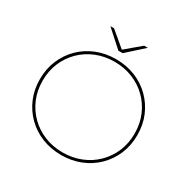

<svg xmlns="http://www.w3.org/2000/svg" viewBox="-189 -1045 1214 1226"><g transform="rotate(30 418.0 -432.0)"><path d="M418 3Q341 3 275.5 -23.5Q210 -50 161.5 -98Q113 -146 86 -210Q59 -274 59 -350Q59 -426 86 -490Q113 -554 161.5 -602Q210 -650 275.5 -676.5Q341 -703 418 -703Q495 -703 560.5 -676.5Q626 -650 674.5 -602Q723 -554 750 -490Q777 -426 777 -350Q777 -274 750 -210Q723 -146 674.5 -98Q626 -50 560.5 -23.5Q495 3 418 3ZM418 -16Q490 -16 552 -41Q614 -66 660 -111.5Q706 -157 731.5 -217.5Q757 -278 757 -350Q757 -422 731.5 -482.5Q706 -543 660 -588.5Q614 -634 552 -659Q490 -684 418 -684Q346 -684 284 -659Q222 -634 176 -588.5Q130 -543 104.5 -482.5Q79 -422 79 -350Q79 -278 104.5 -217.5Q130 -157 176 -111.5Q222 -66 284 -41Q346 -16 418 -16ZM402 -757 280 -867H307L421 -771H415L529 -867H556L434 -757Z"/></g></svg>

Font: Montserrat Thin Thin
Style: Regular
Weight: 250
Version: Version 9.000